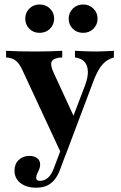

<svg xmlns="http://www.w3.org/2000/svg" viewBox="-20 -646 543 863"><path d="M258.9 52.4 78.2 -336.3Q65.3 -362.9 49.2 -374.6Q33.1 -386.3 7.3 -387.9V-417.7Q36.3 -416.1 67.3 -415.3Q98.4 -414.5 137.1 -414.5Q174.2 -414.5 202.4 -415.3Q230.6 -416.1 259.7 -417.7V-387.9Q222.6 -386.3 213.3 -371Q204 -355.6 221 -319.4L318.5 -108.1L299.2 -96.8L361.3 -259.7Q375.8 -297.6 375 -324.6Q374.2 -351.6 360.1 -367.7Q346 -383.9 316.9 -387.9V-417.7Q333.9 -416.9 350.8 -416.1Q367.7 -415.3 383.5 -414.9Q399.2 -414.5 412.9 -414.5Q431.5 -414.5 454 -415.7Q476.6 -416.9 491.9 -417.7V-387.9Q460.5 -379 440.3 -356Q420.2 -333.1 401.6 -285.5L274.2 52.4ZM142.7 197.6Q98.4 197.6 71.8 176.6Q45.2 155.6 45.2 121Q45.2 91.1 64.1 73Q83.1 54.8 112.1 54.8Q134.7 54.8 147.6 65.3Q160.5 75.8 160.5 93.5Q160.5 104.8 156 115.3Q151.6 125.8 147.2 134.7Q142.7 143.5 142.7 153.2Q142.7 166.9 159.7 166.9Q179 166.9 194.8 153.6Q210.5 140.3 221 112.9L272.6 -24.2L299.2 -15.3L250 116.1Q240.3 142.7 225.8 160.9Q211.3 179 191.1 188.3Q171 197.6 142.7 197.6ZM354 -498.4Q325 -498.4 306.9 -516.9Q288.7 -535.5 288.7 -562.1Q288.7 -588.7 307.3 -607.3Q325.8 -625.8 354 -625.8Q381.5 -625.8 400 -607.3Q418.5 -588.7 418.5 -562.1Q418.5 -535.5 400 -516.9Q381.5 -498.4 354 -498.4ZM158.1 -498.4Q129.8 -498.4 111.7 -516.9Q93.5 -535.5 93.5 -562.1Q93.5 -588.7 111.7 -607.3Q129.8 -625.8 158.1 -625.8Q186.3 -625.8 204.8 -607.3Q223.4 -588.7 223.4 -562.1Q223.4 -535.5 204.8 -516.9Q186.3 -498.4 158.1 -498.4Z"/></svg>

Font: Playfair 5pt SemiExpanded Light ExtraBold
Style: Regular
Weight: 800
Version: Version 2.001;gftools[0.9.30]